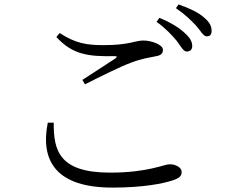

<svg xmlns="http://www.w3.org/2000/svg" viewBox="-20 -837 1040 872"><path d="M783 -651C802 -625 813 -603 828 -603C843 -603 853 -611 853 -628C853 -648 843 -666 818 -688C794 -711 755 -735 704 -756L691 -738C734 -707 762 -676 783 -651ZM871 -720C893 -695 903 -672 919 -672C934 -672 941 -680 941 -697C941 -718 932 -737 905 -759C881 -780 842 -799 791 -817L779 -800C824 -769 848 -744 871 -720ZM236 -669C310 -588 382 -580 499 -582C513 -582 514 -579 503 -571C466 -547 404 -506 354 -474L366 -454C435 -489 527 -535 577 -553C627 -572 657 -575 685 -581C710 -585 720 -593 720 -611C720 -634 668 -653 631 -653C592 -653 569 -632 450 -632C371 -632 322 -641 251 -687ZM224 -280C223 -153 249 -53 480 -53C653 -53 724 -91 751 -91C776 -91 805 -78 805 -56C805 -38 795 -28 765 -18C719 -3 630 15 491 15C237 15 162 -104 197 -280Z"/></svg>

Font: Noto Serif CJK TC
Style: Regular
Weight: 400
Designer: Ryoko NISHIZUKA 西塚涼子 (kana & ideographs); Frank Grießhammer (Latin, Greek & Cyrillic); Wenlong ZHANG 张文龙 (bopomofo); San
Foundry: Adobe
Version: Version 2.001;hotconv 1.1.0;makeotfexe 2.6.0